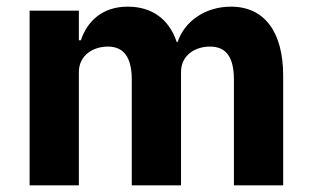

<svg xmlns="http://www.w3.org/2000/svg" viewBox="-20 -557 934 577"><path d="M217 0V-340C217 -392 261 -417 304 -417C352 -417 376 -385 376 -317V0H524V-340C524 -392 567 -417 611 -417C660 -417 683 -385 683 -317V0H831V-329C831 -461 775 -537 674 -537C594 -537 533 -490 514 -431H511C488 -500 436 -537 364 -537C286 -537 242 -492 223 -436H217V-525H69V0Z"/></svg>

Font: IBM Plex Sans Thai Looped
Style: Bold
Weight: 700
Designer: Mike Abbink, Paul van der Laan, Pieter van Rosmalen, Ben Mitchell, Mark Frömberg
Foundry: Bold Monday
Version: Version 1.1